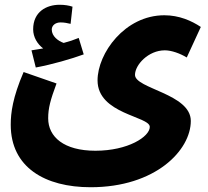

<svg xmlns="http://www.w3.org/2000/svg" viewBox="-20 -554 872 805"><path d="M130 -271C200 -284 279 -307 331 -326L310 -395C291 -387 270 -380 247 -374C224 -382 197 -402 197 -430C197 -447 212 -460 234 -460C250 -460 263 -457 276 -454L284 -526C269 -531 251 -534 230 -534C175 -534 119 -505 119 -431C119 -398 137 -369 161 -351C148 -349 133 -346 112 -343ZM25 -31C25 148 169 231 360 231C632 231 780 76 780 -47C780 -161 546 -182 546 -240C546 -282 602 -343 671 -343C699 -343 735 -330 763 -313L822 -441C783 -467 731 -490 669 -490C503 -490 389 -330 389 -217C389 -75 608 -67 608 -22C608 19 517 78 380 78C248 78 182 20 182 -58C182 -100 191 -134 217 -204L79 -252C33 -145 25 -81 25 -31Z"/></svg>

Font: Noto Sans Arabic ExtBd
Style: Regular
Weight: 800
Designer: Monotype Design Team, Nadine Chahine, Nizar Qandah and Khaled Hosny
Foundry: Monotype Imaging Inc.
Version: Version 2.012